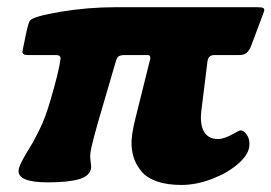

<svg xmlns="http://www.w3.org/2000/svg" viewBox="-20 -508 762 539"><path d="M545.4 -198.2Q540.5 -159.2 552.7 -138.4Q564.9 -117.7 591.8 -117.7Q609.9 -117.7 637.7 -133.8Q652.3 -142.1 654.8 -142.1Q664.6 -142.1 673.3 -129.2Q682.1 -116.2 679.7 -96.2Q676.8 -72.8 648.2 -47.9Q619.6 -22.9 575.7 -5.9Q531.7 11.2 489.3 11.2Q449.7 11.2 421.4 1.5Q393.1 -8.3 378.7 -25.1Q364.3 -42 357.7 -59.1Q351.1 -76.2 349.6 -96.7Q347.2 -126.5 361.3 -180.2L401.9 -343.3Q402.8 -353.5 395 -353.5H332Q318.8 -353.5 313.5 -350.1Q308.1 -346.7 304.7 -334L269.5 -213.9Q236.3 -102.1 233.9 -78.6Q232.4 -67.4 234.4 -54.2Q236.3 -41 235.8 -36.6Q232.9 -14.2 202.6 -5.1Q172.4 3.9 113.8 3.9Q28.3 3.9 32.2 -30.8Q33.7 -43.5 52.7 -75.7Q53.7 -77.6 63 -92.8Q72.3 -107.9 77.1 -117.2Q82 -126.5 90.8 -144Q99.6 -161.6 107.2 -182.1Q114.7 -202.6 121.6 -226.6Q146 -309.1 149.9 -343.3Q150.4 -347.7 147.5 -350.6Q144.5 -353.5 135.7 -353.5H56.6Q42 -353.5 43 -363.8Q45.4 -377.4 52.7 -411.6Q60.1 -445.8 64 -450.2Q74.7 -462.4 150.9 -475.1Q227.1 -487.8 305.7 -487.8H701.2Q714.8 -487.8 718.8 -485.6Q722.7 -483.4 721.7 -477.5L716.8 -463.9L685.1 -379.4Q680.2 -366.7 672.9 -360.1Q665.5 -353.5 651.9 -353.5H582Q564.9 -353.5 562.5 -336.4Z"/></svg>

Font: Cooper* ExtraBold
Style: Italic
Weight: 800
Italic angle: -7°
Designer: Owen Earl
Foundry: indestructible type*
Version: Version 0.001